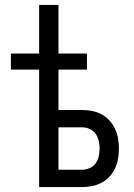

<svg xmlns="http://www.w3.org/2000/svg" viewBox="-20 -755 540 775"><path d="M138 0V-474H24V-539H138V-735H216V-539H331V-474H216V-311H312Q332 -311 352 -307Q372 -303 390 -293.5Q408 -284 422 -268.5Q436 -253 444.5 -234.5Q453 -216 456.5 -196Q460 -176 460 -155Q460 -135 456.5 -114.5Q453 -94 444.5 -75.5Q436 -57 422 -42Q408 -27 390 -17.5Q372 -8 352 -4Q332 0 312 0ZM312 -70Q327 -70 342 -76.5Q357 -83 366 -95.5Q375 -108 378.5 -124Q382 -140 382 -155Q382 -171 378.5 -186.5Q375 -202 366 -215Q357 -228 342 -234.5Q327 -241 312 -241H216V-70Z"/></svg>

Font: Iosevka Algr
Style: Regular
Weight: 400
Monospace: yes
Designer: Belleve Invis
Foundry: Belleve Invis
Version: Version 26.0.2; ttfautohint (v1.8.3)